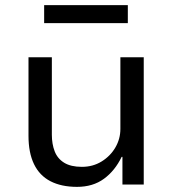

<svg xmlns="http://www.w3.org/2000/svg" viewBox="-20 -719 673 748"><path d="M280 9Q219 9 176.5 -13Q134 -35 112.5 -79.5Q91 -124 91 -190V-496H182V-194Q182 -158 193 -129.5Q204 -101 230 -85Q256 -69 299 -69Q342 -69 376 -90Q410 -111 429.5 -144.5Q449 -178 449 -217V-496H540V0H457V-108H454Q428 -54 385 -22.5Q342 9 280 9ZM152 -629V-699H478V-629Z"/></svg>

Font: Nunito Sans 7pt
Style: Regular
Weight: 400
Designer: Vernon Adams
Foundry: Vernon Adams
Version: Version 3.101;gftools[0.9.27]